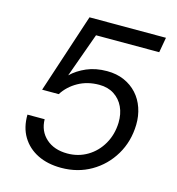

<svg xmlns="http://www.w3.org/2000/svg" viewBox="-106 -792 825 895"><g transform="rotate(15 306.5 -344.0)"><path d="M269 12Q204 12 155.5 -12Q107 -36 80 -80.5Q53 -125 54 -187H137Q138 -130 177 -95Q216 -60 280 -60Q333 -60 376.5 -86Q420 -112 446 -157.5Q472 -203 474 -260Q475 -303 459.5 -336Q444 -369 414 -388.5Q384 -408 342 -408Q285 -408 240.5 -383Q196 -358 170 -317H90L216 -700H585L572 -627H267L190 -413Q220 -442 263 -460.5Q306 -479 361 -479Q407 -479 443.5 -463Q480 -447 505.5 -419Q531 -391 544 -353Q557 -315 556 -272Q554 -191 515.5 -126.5Q477 -62 413 -25Q349 12 269 12Z"/></g></svg>

Font: DM Sans 17pt
Style: Italic
Weight: 400
Italic angle: -10°
Version: Version 4.004;gftools[0.9.30]